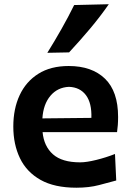

<svg xmlns="http://www.w3.org/2000/svg" viewBox="-20 -875 619 909"><path d="M341.8 13.7Q237.8 13.7 171.9 -23.4Q106 -60.5 74.5 -126Q43 -191.4 43 -275.9Q43 -359.9 73 -424.3Q103 -488.8 161.4 -525.6Q219.7 -562.5 305.2 -562.5Q415 -562.5 477.1 -502.4Q539.1 -442.4 539.1 -321.3Q539.1 -300.3 537.8 -283.2Q536.6 -266.1 534.2 -249.5H181.6Q188 -182.1 231 -144.3Q273.9 -106.4 359.4 -106.4Q389.6 -106.4 436 -117.9Q482.4 -129.4 524.4 -146L530.3 -20.5Q496.1 -11.2 449 1.2Q401.9 13.7 341.8 13.7ZM412.6 -316.9Q415 -386.7 387 -424.3Q358.9 -461.9 306.6 -463.9Q252.4 -461.4 218.8 -421.6Q185.1 -381.8 180.7 -314.5ZM204.1 -625Q239.3 -681.6 271.2 -738Q303.2 -794.4 331.1 -851.1L495.1 -855Q454.1 -795.9 406.2 -739Q358.4 -682.1 307.1 -627Z"/></svg>

Font: Pinar DS4-SemiBold
Style: Regular
Weight: 600
Designer: Amin Abedi
Version: Version 2.000